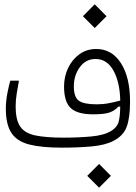

<svg xmlns="http://www.w3.org/2000/svg" viewBox="-20 -676 626 881"><path d="M263.2 1.5Q170.9 1.5 114.5 -12.9Q58.1 -27.3 32.5 -65.9Q6.8 -104.5 6.8 -177.7Q6.8 -211.9 13.9 -248.5Q21 -285.2 27.3 -305.7H66.9Q62 -277.8 56.9 -247.8Q51.8 -217.8 51.8 -187.5Q51.8 -126.5 72.5 -95.7Q93.3 -64.9 141.6 -54.7Q189.9 -44.4 272.9 -44.4Q339.8 -44.4 398.7 -49.8Q457.5 -55.2 490.2 -75.2Q515.6 -90.8 523.2 -113.3Q530.8 -135.7 531.7 -187L522.5 -186.5Q511.2 -171.9 487.3 -161.6Q463.4 -151.4 407.7 -151.4Q335.4 -151.4 304.7 -179.9Q273.9 -208.5 273.9 -279.3Q273.9 -324.7 292.5 -363.8Q311 -402.8 344.2 -427Q377.4 -451.2 421.9 -451.2Q493.2 -451.2 534.9 -386.2Q576.7 -321.3 576.7 -210.4Q576.7 -135.3 561.3 -94Q545.9 -52.7 500 -29.3Q462.4 -9.8 401.1 -4.2Q339.8 1.5 263.2 1.5ZM531.7 -214.4Q530.3 -297.4 501 -351.3Q471.7 -405.3 418.5 -405.3Q373.5 -405.3 346.2 -367.7Q318.8 -330.1 318.8 -279.3Q318.8 -230.5 341.8 -213.9Q364.7 -197.3 423.8 -197.3Q453.1 -197.3 480.2 -202.6Q507.3 -208 531.7 -214.4ZM414.6 -547.4 360.4 -601.6 414.6 -656.2 468.8 -601.6ZM434.6 185.1 380.4 130.9 434.6 76.2 488.8 130.9Z"/></svg>

Font: Cascadia Mono ExtraLight
Style: Regular
Weight: 200
Monospace: yes
Designer: Aaron Bell
Foundry: Saja Typeworks
Version: Version 2404.023; ttfautohint (v1.8.4)